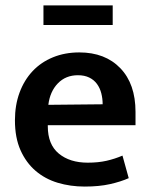

<svg xmlns="http://www.w3.org/2000/svg" viewBox="-20 -677 554 707"><path d="M479 -216H156V-212Q156 -145 196.5 -111.5Q237 -78 303 -78Q342 -78 372.5 -85Q403 -92 431 -104L454 -21Q425 -8 385 1Q345 10 292 10Q239 10 192.5 -4Q146 -18 111 -48Q76 -78 55.5 -124Q35 -170 35 -234Q35 -290 52 -336Q69 -382 100 -415Q131 -448 175 -466Q219 -484 272 -484Q367 -484 423 -426Q479 -368 479 -265ZM358 -293Q358 -314 353 -333.5Q348 -353 337 -368Q326 -383 308.5 -391.5Q291 -400 267 -400Q222 -400 193 -370Q164 -340 158 -291ZM395 -657V-585H140V-657Z"/></svg>

Font: Mukta Vaani SemiBold
Style: Regular
Weight: 600
Designer: Noopur Datye, Girish Dalvi, Yashodeep Gholap, Pallavi Karambelkar
Foundry: Ek Type
Version: Version 2.538;PS 1.000;hotconv 16.6.51;makeotf.lib2.5.65220;